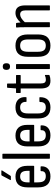

<svg xmlns="http://www.w3.org/2000/svg" viewBox="988 -1726 746 2761"><g transform="rotate(-90 1360.5 -345.0)"><path d="M205 8Q47 8 47 -168V-322Q47 -495 202 -495Q278 -495 317.5 -452Q357 -409 357 -325V-235Q357 -226 349 -226H119V-176Q119 -114 139.5 -86.5Q160 -59 207 -59Q282 -59 280 -123Q279 -134 288 -134H342Q349 -134 350 -125Q352 -62 314 -27Q276 8 205 8ZM119 -292H285V-321Q285 -377 265 -402.5Q245 -428 203 -428Q119 -428 119 -321ZM158 -561Q148 -561 153 -570L217 -691Q221 -698 228 -698H285Q290 -698 291 -694.5Q292 -691 290 -687L214 -567Q211 -561 202 -561Z M467 0Q459 0 459 -9V-674Q459 -683 467 -683H523Q531 -683 531 -674V-9Q531 0 523 0Z M794 8Q636 8 636 -168V-322Q636 -495 791 -495Q867 -495 906.5 -452Q946 -409 946 -325V-235Q946 -226 938 -226H708V-176Q708 -114 728.5 -86.5Q749 -59 796 -59Q871 -59 869 -123Q868 -134 877 -134H931Q938 -134 939 -125Q941 -62 903 -27Q865 8 794 8ZM708 -292H874V-321Q874 -377 854 -402.5Q834 -428 792 -428Q708 -428 708 -321Z M1198 8Q1038 8 1038 -169V-318Q1038 -495 1198 -495Q1270 -495 1309 -456.5Q1348 -418 1345 -352Q1345 -336 1337 -336H1283Q1275 -336 1276 -348Q1277 -385 1256.5 -406.5Q1236 -428 1198 -428Q1153 -428 1131.5 -401.5Q1110 -375 1110 -314V-172Q1110 -113 1131.5 -86Q1153 -59 1198 -59Q1276 -59 1274 -138Q1274 -151 1283 -151H1336Q1344 -151 1344 -141Q1344 -69 1307 -30.5Q1270 8 1198 8Z M1581 8Q1520 8 1494.5 -25.5Q1469 -59 1469 -135V-420H1412Q1404 -420 1404 -429V-478Q1404 -487 1412 -487H1470L1479 -608Q1480 -616 1488 -616H1533Q1540 -616 1540 -608L1541 -487H1655Q1663 -487 1663 -478V-429Q1663 -420 1655 -420H1541V-137Q1541 -93 1553.5 -75.5Q1566 -58 1597 -58Q1612 -58 1627.5 -61.5Q1643 -65 1655 -71Q1664 -74 1664 -65V-15Q1664 -7 1657 -5Q1642 1 1622.5 4.5Q1603 8 1581 8Z M1756 0Q1748 0 1748 -9V-478Q1748 -487 1756 -487H1812Q1820 -487 1820 -478V-9Q1820 0 1812 0ZM1785 -573Q1737 -573 1737 -621V-630Q1737 -652 1749 -665Q1761 -678 1785 -678Q1809 -678 1820.5 -665Q1832 -652 1832 -630V-621Q1832 -573 1785 -573Z M2085 8Q1925 8 1925 -168V-319Q1925 -495 2085 -495Q2246 -495 2246 -319V-168Q2246 8 2085 8ZM2085 -59Q2132 -59 2153 -86Q2174 -113 2174 -171V-315Q2174 -374 2153 -401Q2132 -428 2085 -428Q2039 -428 2018 -401Q1997 -374 1997 -315V-171Q1997 -113 2018 -86Q2039 -59 2085 -59Z M2358 0Q2350 0 2350 -9V-366Q2350 -403 2349 -431.5Q2348 -460 2346 -475Q2345 -487 2353 -487H2403Q2411 -487 2412 -478Q2414 -467 2415.5 -452Q2417 -437 2418 -422Q2452 -459 2485.5 -477Q2519 -495 2556 -495Q2664 -495 2664 -357V-9Q2664 0 2656 0H2600Q2592 0 2592 -9V-352Q2592 -428 2533 -428Q2485 -428 2422 -361V-9Q2422 0 2414 0Z"/></g></svg>

Font: Sofia Sans Cond
Style: Regular
Weight: 400
Width: 3
Designer: Botio Nikoltchev, Ani Petrova
Foundry: lettersoup
Version: Version 4.100; ttfautohint (v1.8.3)